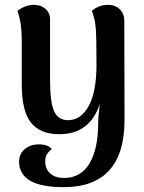

<svg xmlns="http://www.w3.org/2000/svg" viewBox="-20 -547 595 794"><path d="M494 -460 495 -52Q495 227 243 227Q59 227 59 121Q59 90 82 70Q105 50 141 50Q179 50 194 70Q167 89 167 120Q167 152 188 170.5Q209 189 245 189Q314 189 350 129Q386 69 386 -38Q386 -66 393 -118Q352 8 225 8Q146 8 108 -40Q70 -88 70 -197V-379Q70 -454 52 -502Q85 -527 120 -527Q149 -527 168 -510.5Q187 -494 187 -466V-214Q187 -128 203 -89Q219 -50 262 -50Q314 -50 346.5 -108Q379 -166 379 -280Q379 -393 376 -430.5Q373 -468 360 -502Q388 -527 427 -527Q456 -527 475 -509Q494 -491 494 -460Z"/></svg>

Font: Arima Koshi Semi Bold
Style: Regular
Weight: 600
Designer: Joana Correia and Natanael Gama
Foundry: NDISCOVER
Version: Version 1.019;PS 001.019;hotconv 1.0.88;makeotf.lib2.5.64775